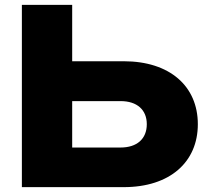

<svg xmlns="http://www.w3.org/2000/svg" viewBox="-20 -770 854 790"><path d="M489 0C679 0 794 -103 794 -259C794 -415 679 -518 489 -518H277V-750H70V0ZM277 -354H476C544 -354 584 -318 584 -259C584 -199 544 -163 476 -163H277Z"/></svg>

Font: Bounded
Style: Bold
Weight: 700
Designer: Vlad Churkin
Version: Version 3.0